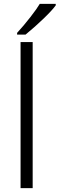

<svg xmlns="http://www.w3.org/2000/svg" viewBox="-20 -979 310 999"><path d="M69 -808Q104 -846 138.5 -890.5Q173 -935 187 -959H270V-951Q252 -926 207.5 -883Q163 -840 113 -799H69ZM87 -760H150V0H87Z"/></svg>

Font: OpenSansMMV
Style: Light
Weight: 300
Foundry: Ascender Corporation
Version: Version 4.001